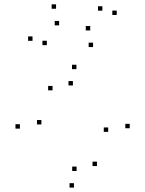

<svg xmlns="http://www.w3.org/2000/svg" viewBox="-20 -829 660 871"><path d="M568.5 -247.2V-267.2H548.5V-247.2ZM326.7 -515.3V-535.3H306.7V-515.3ZM70.2 -245.5V-265.5H50.2V-245.5ZM315.5 22V2H295.5V22ZM167.8 -264.5V-284.5H147.8V-264.5ZM218.3 -419.2V-439.2H198.3V-419.2ZM310.7 -441.3V-461.3H290.7V-441.3ZM470.8 -230.8V-250.8H450.8V-230.8ZM419.8 -75.7V-95.7H399.8V-75.7ZM327.5 -53.3V-73.3H307.5V-53.3ZM127.5 -643.8V-663.8H107.5V-643.8ZM192.5 -624.2V-644.2H172.5V-624.2ZM248.2 -714V-734H228.2V-714ZM402.2 -615.5V-635.5H382.2V-615.5ZM509.5 -761V-781H489.5V-761ZM444.5 -780.7V-800.7H424.5V-780.7ZM389.2 -690.8V-710.8H369.2V-690.8ZM234.3 -789.3V-809.3H214.3V-789.3Z"/></svg>

Font: Monaspace Argon Dots Var
Style: Regular
Weight: 400
Designer: Riley Cran and the Lettermatic Team
Version: Version 1.100 (Monaspace Argon Dots)